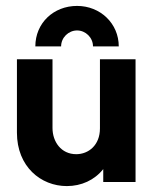

<svg xmlns="http://www.w3.org/2000/svg" viewBox="-20 -618 526 652"><path d="M100 -460.4H187.5C187.5 -490.3 212.5 -514.6 241.7 -514.6C270.8 -514.6 295.8 -490.3 295.8 -460.4H383.3C383.3 -538.2 320.8 -597.9 241.7 -597.9C161.8 -597.9 100 -539.6 100 -460.4ZM206.9 13.9C256.2 13.9 300.7 -6.2 330.6 -43.8V0H440.3V-416.7H319.4V-181.9C319.4 -125 280.6 -94.4 238.9 -94.4C187.5 -94.4 158.3 -136.8 158.3 -183.3V-416.7H37.5V-167.4C37.5 -52.1 118.8 13.9 206.9 13.9Z"/></svg>

Font: Afacad
Style: Bold
Weight: 700
Designer: Kristian Moeller
Foundry: Dicotype
Version: Version 1.000